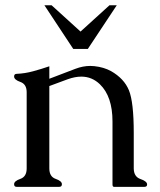

<svg xmlns="http://www.w3.org/2000/svg" viewBox="-20 -725 622 745"><path d="M171.4 -467.8V-419.4L272.5 -458Q301.8 -469.2 330.6 -469.2Q338.4 -469.2 346.2 -468.3Q382.8 -464.4 410.6 -449.2Q461.4 -420.4 480.2 -374.8Q499 -329.1 499 -209V-70.8Q499.5 -39.1 525.1 -30.3Q550.8 -21.5 550.8 -9.3Q550.8 0 540.5 0H422.4Q416.5 0 416.5 -9.3V-253.9Q416.5 -350.6 367.7 -397.9Q336.9 -427.7 295.4 -427.7Q271 -427.7 242.7 -417.5L171.4 -391.1V-71.3Q171.4 -39.6 195.8 -31Q220.2 -22.5 220.2 -10.3Q220.2 0 210 0H44.4Q34.7 0 34.7 -10.3Q34.7 -22.5 59.1 -31Q83.5 -39.6 83.5 -71.3V-367.2Q83.5 -398.4 59.1 -407Q34.7 -415.5 34.7 -428.2Q34.7 -438.5 44.9 -438.5Q77.1 -439.9 108.6 -448.5Q140.1 -457 171.4 -467.8ZM152.3 -704.6H180.2L292.5 -602.5L404.8 -704.6H433.1L320.8 -535.2H264.2Z"/></svg>

Font: Caudex
Style: Regular
Weight: 400
Version: Version 1.01